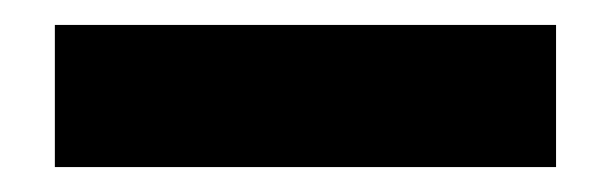

<svg xmlns="http://www.w3.org/2000/svg" viewBox="-20 -364 490 154"><path d="M24 -344H426V-230H24Z"/></svg>

Font: Ojuju ExtraLight ExtraBold
Style: Regular
Weight: 800
Version: Version 1.000